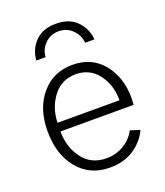

<svg xmlns="http://www.w3.org/2000/svg" viewBox="-141 -847 825 961"><g transform="rotate(-20 271.5 -367.0)"><path d="M115.2 -612.3Q119.1 -669.9 158.7 -710.9Q198.2 -752 269.5 -752Q341.8 -752 381.3 -710Q420.9 -668 424.8 -612.3H375Q373 -651.4 343.3 -681.6Q313.5 -711.9 269.5 -711.9Q226.6 -711.9 196.8 -682.6Q167 -653.3 165 -612.3ZM46.9 -259.8Q46.9 -379.9 110.4 -455.1Q173.8 -530.3 276.4 -530.3Q379.9 -530.3 439.5 -456.5Q499 -382.8 499 -272.5Q499 -260.7 497.1 -237.3H107.4Q107.4 -153.3 152.8 -92.8Q198.2 -32.2 279.3 -32.2Q331.1 -32.2 372.6 -57.6Q414.1 -83 435.5 -124L486.3 -107.4Q460.9 -52.7 408.2 -17.6Q355.5 17.6 279.3 17.6Q173.8 17.6 110.4 -59.1Q46.9 -135.7 46.9 -259.8ZM108.4 -283.2H438.5Q438.5 -365.2 394.5 -422.9Q350.6 -480.5 276.4 -480.5Q200.2 -480.5 155.3 -421.4Q110.4 -362.3 108.4 -283.2Z"/></g></svg>

Font: Gothic A1 Light
Style: Regular
Weight: 300
Version: Version 2.50